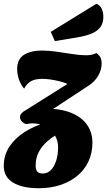

<svg xmlns="http://www.w3.org/2000/svg" viewBox="-55 -798 568 1018"><path d="M151 200Q63 200 14 170Q-35 140 -35 82Q-35 24 -4.5 -21.5Q26 -67 77 -99Q128 -131 189 -148L275 -101Q230 -78 198.5 -51Q167 -24 150.5 8Q134 40 134 80Q134 100 142 111Q150 122 172 122Q196 122 214 104.5Q232 87 242.5 55Q253 23 253 -18Q253 -53 235 -81.5Q217 -110 186.5 -127Q156 -144 117 -144Q110 -144 103 -143Q96 -142 83 -140L195 -222Q273 -221 326.5 -198Q380 -175 407.5 -135Q435 -95 435 -42Q435 13 414 58Q393 103 354.5 134.5Q316 166 264.5 183Q213 200 151 200ZM83 -140Q67 -146 59 -156Q51 -166 51 -177Q51 -187 58.5 -196.5Q66 -206 80 -213L303 -353Q285 -361 261 -367Q237 -373 213 -376.5Q189 -380 169 -380Q132 -380 109.5 -367.5Q87 -355 73 -328Q55 -349 45.5 -376.5Q36 -404 36 -432Q36 -485 72.5 -507.5Q109 -530 167 -530Q202 -530 244.5 -524Q287 -518 328.5 -511.5Q370 -505 400 -505Q436 -505 456 -517Q473 -504 478.5 -491.5Q484 -479 484 -462Q484 -427 465.5 -396Q447 -365 415 -344L217 -214ZM236 -580 214 -629 456 -778Q476 -770 484.5 -751Q493 -732 493 -709Q493 -673 475 -651.5Q457 -630 427 -618.5Q397 -607 362 -601Z"/></svg>

Font: Sansita Swashed Light Black
Style: Regular
Weight: 900
Version: Version 1.003